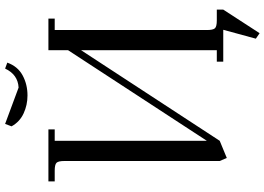

<svg xmlns="http://www.w3.org/2000/svg" viewBox="-166 -750 1062 771"><g transform="rotate(-90 365.5 -365.0)"><path d="M22 -676.8V-702.1H231V-676.8H185.1V-65.9L548.8 -623V-702.1H675.8V-676.8H629.9V-65.9Q629.9 -41 637 -33.4Q644 -25.9 668.9 -25.9H711.9V0L617.2 146L595.2 130.9L630.9 0H502.9V-25.9H548.8V-570.8L185.1 -14.2L116.2 14.2L104 -14.2V-637.2Q104 -662.1 96.9 -669.4Q89.8 -676.8 64.9 -676.8ZM243.2 -850.1 252.9 -876 398.9 -821.8Q451.2 -824.7 475.1 -876L499 -867.2Q483.9 -825.2 447.8 -805.7Q411.6 -786.1 367.2 -786.1Q328.6 -786.1 294.9 -801.8Q261.2 -817.4 243.2 -850.1Z"/></g></svg>

Font: Dihjauti S
Style: Regular
Weight: 400
Designer: T. Christopher White
Version: Version 3.0.0